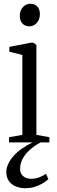

<svg xmlns="http://www.w3.org/2000/svg" viewBox="-20 -755 302 1018"><path d="M28 0V-27.5L98.5 -40V-463.5L29.5 -481V-506.5L142.5 -528.5H157.5L173 -516.5V-40L242 -27.5V0ZM134.5 -615.5Q113.5 -615.5 99.2 -629.8Q85 -644 85 -671.5Q85 -698.5 101.2 -716.8Q117.5 -735 141 -735H142Q163.5 -735 177.5 -721Q191.5 -707 191.5 -679.5Q191.5 -652 175.2 -633.8Q159 -615.5 135.5 -615.5ZM114.5 243Q90 243 66.8 234.5Q43.5 226 28.5 206.8Q13.5 187.5 13.5 157Q13.5 135.5 23.8 113.8Q34 92 52.5 71.2Q71 50.5 97.2 32.2Q123.5 14 155 -1L175 -5L197 -1Q161 18 136.2 41Q111.5 64 99 89Q86.5 114 86.5 139Q86.5 165.5 103 179.2Q119.5 193 145 193Q165.5 193 184.5 186.5Q203.5 180 224 166.5L236.5 195Q221 209 201.5 219.8Q182 230.5 160 236.8Q138 243 114.5 243Z"/></svg>

Font: Merriweather 96pt Light
Style: Regular
Weight: 300
Version: Version 2.100